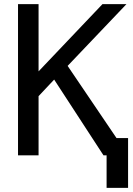

<svg xmlns="http://www.w3.org/2000/svg" viewBox="-20 -749 642 926"><path d="M494.1 0H479L241.2 -365.2L166 -285.2V0H66.9V-729H166V-404.8L474.1 -729H589.8L306.2 -431.2L542 -83H597.7V157.2H494.1Z"/></svg>

Font: Hack
Style: Regular
Weight: 400
Monospace: yes
Designer: Christopher Simpkins
Foundry: Christopher Simpkins
Version: Version 2.019; ttfautohint (v1.4.1) -l 4 -r 80 -G 350 -x 0 -